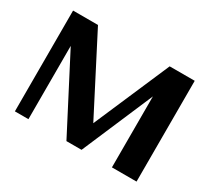

<svg xmlns="http://www.w3.org/2000/svg" viewBox="-136 -928 1261 1155"><g transform="rotate(30 494.5 -350.0)"><path d="M917 -700V0H746V-493L535 0H430L166 -509V0H72V-700H245L516 -174L743 -700Z"/></g></svg>

Font: Fahkwang
Style: Bold
Weight: 700
Designer: Suppakit Chalermlarp | Katatrad Co.,Ltd.
Foundry: Cadson Demak Co.,Ltd.
Version: Version 1.000; ttfautohint (v1.6)